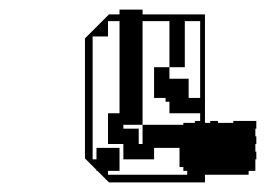

<svg xmlns="http://www.w3.org/2000/svg" viewBox="-20 -580 554 400"><path d="M207 -200 183 -224H181V-226L157 -250V-500L207 -550H229V-560H277V-550H407V-200ZM333 -440V-416H373V-376H397V-536H365V-440ZM397 -344H333V-368H325V-376H301V-440H277V-320H237V-312H269V-280H277V-320H373V-312H397ZM173 -248H181V-272H229V-248H237V-280H205V-344H229V-536H205V-504H173ZM333 -440V-536H277V-440ZM229 -224H205V-216H397V-280H373V-272H301V-248H229ZM498 -216H370V-224H362V-232H354V-312H362V-324H386V-328H402V-324H418V-328H434V-324H466V-328H514V-312H512V-296H514V-280H512V-264H514V-248H512V-224H498Z"/></svg>

Font: Rubik Broken Fax
Style: Regular
Weight: 400
Designer: Hubert and Fischer, NaN
Foundry: Hubert and Fischer, NaN
Version: Version 2.201